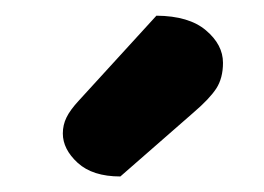

<svg xmlns="http://www.w3.org/2000/svg" viewBox="-20 -750 338 246"><path d="M80.8 -620.9 180.4 -729.9Q222.2 -729.6 243.9 -711.1Q265.7 -692.7 265.7 -669.5Q265.7 -649.9 257.1 -636.6Q248.4 -623.3 227.8 -605.7L134.2 -523.9Q98.7 -523.9 79.6 -541.3Q60.5 -558.8 60.5 -579Q60.5 -590 65.2 -599.5Q69.8 -609 80.8 -620.9Z"/></svg>

Font: Baloo Tamma 2
Style: Regular
Weight: 400
Designer: Divya Kowshik, Shuchita Grover and Ek Type
Foundry: Ek Type
Version: Version 1.700